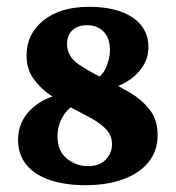

<svg xmlns="http://www.w3.org/2000/svg" viewBox="-20 -534 516 564"><path d="M33 -123Q33 -178 74.5 -216Q116 -254 181 -260L221 -238Q187 -225 168 -197Q149 -169 149 -134Q149 -90 176.5 -68Q204 -46 238 -46Q273 -46 291 -65.5Q309 -85 309 -110Q309 -136 292.5 -153.5Q276 -171 249 -186Q222 -201 189 -218Q160 -233 129.5 -253.5Q99 -274 78.5 -302.5Q58 -331 58 -371Q58 -434 107.5 -474Q157 -514 242 -514Q322 -514 369 -483Q416 -452 416 -395Q416 -363 397.5 -336Q379 -309 348 -291.5Q317 -274 279 -269L241 -289Q279 -306 291 -334.5Q303 -363 303 -385Q303 -423 284 -441.5Q265 -460 236 -460Q209 -460 193 -445.5Q177 -431 177 -405Q177 -368 211 -345Q245 -322 293 -299Q328 -282 362.5 -261.5Q397 -241 420 -211.5Q443 -182 443 -137Q443 -91 416.5 -58Q390 -25 342 -7.5Q294 10 231 10Q172 10 127 -5Q82 -20 57.5 -50Q33 -80 33 -123Z"/></svg>

Font: Rasa
Style: Regular
Weight: 400
Designer: Anna Giedrys (Yrsa+Rasa design), David Brezina (Yrsa art-direction, Rasa art-direction, design)
Foundry: Rosetta Type Foundry
Version: Version 2.004